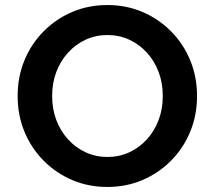

<svg xmlns="http://www.w3.org/2000/svg" viewBox="-20 -731 852 762"><path d="M406 11Q331 11 266.5 -16.5Q202 -44 153 -93.5Q104 -143 77 -208.5Q50 -274 50 -350Q50 -426 77 -491.5Q104 -557 153 -606.5Q202 -656 266.5 -683.5Q331 -711 406 -711Q481 -711 545.5 -683.5Q610 -656 659 -606.5Q708 -557 735 -491.5Q762 -426 762 -350Q762 -274 735 -208.5Q708 -143 659 -93.5Q610 -44 545.5 -16.5Q481 11 406 11ZM406 -108Q453 -108 493 -126.5Q533 -145 563 -178Q593 -211 609.5 -254.5Q626 -298 626 -350Q626 -402 609.5 -445.5Q593 -489 563 -522Q533 -555 493 -573.5Q453 -592 406 -592Q360 -592 320 -573.5Q280 -555 250 -522Q220 -489 203.5 -445.5Q187 -402 187 -350Q187 -298 203.5 -254.5Q220 -211 250 -178Q280 -145 320 -126.5Q360 -108 406 -108Z"/></svg>

Font: Red Hat Text SemiBold
Style: Regular
Weight: 600
Designer: Pentagram, MCKL
Foundry: MCKL
Version: Version 1.030